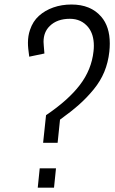

<svg xmlns="http://www.w3.org/2000/svg" viewBox="-20 -840 514 859"><path d="M172.9 -201.2 186 -324.7Q285.2 -391.6 337.4 -460Q389.6 -528.3 398.4 -610.4Q399.9 -623 399.9 -634.8Q399.9 -686.5 375 -717.8Q344.2 -755.9 292.5 -755.9Q235.4 -755.9 202.6 -723.6Q174.8 -696.8 174.8 -652.8Q174.8 -644.5 175.8 -636.2L178.7 -600.6L110.8 -586.4L106.4 -622.1Q105 -635.7 105 -648.4Q105 -679.7 114.3 -706.5Q127 -744.6 154.1 -769Q181.2 -793.5 218.5 -806.6Q255.9 -819.8 299.8 -819.8Q385.7 -819.8 432.6 -765.6Q471.2 -721.2 471.2 -645Q471.2 -627.9 469.2 -608.9Q463.9 -560.5 446.8 -519Q429.7 -477.5 399.4 -440.4Q369.1 -403.3 334.2 -372.3Q299.3 -341.3 248.5 -304.7L237.8 -201.2ZM148.9 -0.5 157.7 -86.9H230.5L221.7 -0.5Z"/></svg>

Font: Oswald
Style: Light
Weight: 300
Designer: Vernon Adams
Foundry: Vernon Adams
Version: 3.0; ttfautohint (v0.95.6-bc232) -l 8 -r 50 -G 200 -x 0 -w "